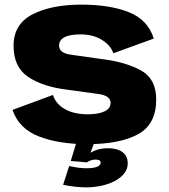

<svg xmlns="http://www.w3.org/2000/svg" viewBox="-20 -618 730 829"><path d="M356.5 4.5Q498 4.5 576.2 -38.5Q654.5 -81.5 654.5 -188.5Q654.5 -279.5 585 -316Q515.5 -352.5 411.5 -364Q333.5 -375 284.2 -382.2Q235 -389.5 235 -421Q235 -444.5 257.8 -457Q280.5 -469.5 328.5 -469.5Q380.5 -469.5 418.8 -446.5Q457 -423.5 469.5 -388L644 -451.5Q619 -532 537.2 -565Q455.5 -598 331 -598Q201.5 -598 120 -555.8Q38.5 -513.5 38.5 -420.5Q38.5 -328 102.2 -285.5Q166 -243 272 -230.5Q353.5 -219 405.5 -212Q457.5 -205 457.5 -173.5Q457.5 -149.5 431 -137Q404.5 -124.5 359.5 -124.5Q300 -124.5 260.5 -146.8Q221 -169 208.5 -208L34 -143.5Q61.5 -62.5 147.8 -29Q234 4.5 356.5 4.5ZM351.5 191Q384.5 191 416.8 184.2Q449 177.5 474.8 164Q500.5 150.5 516 131.2Q531.5 112 531.5 87.5Q531.5 55 508.5 38.5Q485.5 22 447 22Q417 22 394 30.5Q371 39 359 51.5L355.5 83Q361 78.5 371.2 74.8Q381.5 71 391.5 71Q403.5 71 409 74Q414.5 77 414.5 84.5Q414.5 95.5 399.2 102Q384 108.5 352.5 108.5Q331 108.5 311.8 105.2Q292.5 102 278.5 99L252.5 180Q277.5 185 303.2 188Q329 191 351.5 191ZM355.5 83 386 0H309L285.5 77Z"/></svg>

Font: Anybody Thin ExtraBold
Style: Regular
Weight: 800
Version: Version 1.113;gftools[0.9.25]